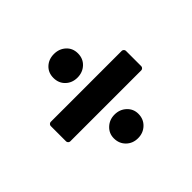

<svg xmlns="http://www.w3.org/2000/svg" viewBox="-128 -754 856 856"><g transform="rotate(-45 300.0 -325.5)"><path d="M223 -517Q223 -550 245 -570.5Q267 -591 300 -591Q333 -591 355.5 -570.5Q378 -550 378 -517Q378 -484 355.5 -463Q333 -442 300 -442Q267 -442 245 -463Q223 -484 223 -517ZM76 -264Q71 -264 67 -268Q63 -272 63 -277V-374Q63 -379 67 -383Q71 -387 76 -387H524Q529 -387 533 -383Q537 -379 537 -374V-277Q537 -272 533 -268Q529 -264 524 -264ZM223 -136Q223 -167 245.5 -188Q268 -209 300 -209Q333 -209 355.5 -188Q378 -167 378 -136Q378 -103 355.5 -81.5Q333 -60 300 -60Q267 -60 245 -81.5Q223 -103 223 -136Z"/></g></svg>

Font: LINE Seed Sans TH
Style: Bold
Weight: 700
Designer: Dalton Maag Ltd | Thai characters by Cadson Demak Co.,Ltd.
Foundry: Dalton Maag Ltd
Version: Version 1.002